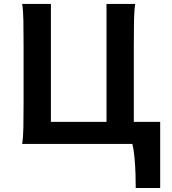

<svg xmlns="http://www.w3.org/2000/svg" viewBox="-20 -733 875 978"><path d="M661.6 -112.3H795.9V224.6H671.4Q671.4 193.8 670.2 153.1Q668.9 112.3 665.3 71.5Q661.6 30.8 654.3 0H92.8Q98.1 -29.3 99.1 -84.7Q100.1 -140.1 100.1 -212.4V-502.9Q100.1 -575.2 99.1 -629.4Q98.1 -683.6 92.8 -712.9H239.3V-112.3H522.5V-712.9H668.9Q663.6 -683.6 662.6 -629.4Q661.6 -575.2 661.6 -502.9Z"/></svg>

Font: Andika
Style: Bold
Weight: 700
Designer: Victor Gaultney, Annie Olsen, Julie Remington, Don Collingsworth, Eric Hays, Becca Hirsbrunner
Foundry: SIL International
Version: Version 6.101